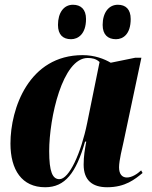

<svg xmlns="http://www.w3.org/2000/svg" viewBox="-20 -778 639 808"><path d="M468 -613C498 -613 530 -634 530 -698C530 -739 509 -758 476 -758C437 -758 412 -724 412 -673C412 -632 434 -613 468 -613ZM279 -613C308 -613 342 -634 342 -698C342 -739 320 -758 287 -758C248 -758 224 -724 224 -673C224 -632 245 -613 279 -613ZM170 10C254 10 300 -50 338 -182H343C337 -148 332 -122 332 -85C332 -20 368 10 431 10C508 10 548 -24 580 -50L574 -61C558 -46 535 -31 514 -31C494 -31 481 -45 481 -74C481 -103 495 -158 500 -181L575 -535H549L446 -514C419 -530 378 -546 328 -546C101 -546 24 -321 24 -174C24 -63 72 10 170 10ZM230 -24C201 -24 187 -55 187 -142C187 -282 243 -534 349 -534C367 -534 384 -531 399 -517L347 -261C321 -133 271 -24 230 -24Z"/></svg>

Font: Noto Serif Display Condensed Black
Style: Italic
Weight: 900
Width: 3
Italic angle: -12°
Designer: Monotype Design Team
Foundry: Monotype Imaging Inc.
Version: Version 2.009